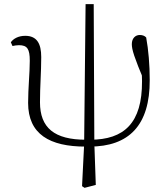

<svg xmlns="http://www.w3.org/2000/svg" viewBox="-20 -690 797 922"><path d="M386 212 440 198 433 -2 430 -670H391L384 4L374 204ZM391 14 393 -19C241 -19 172 -76 172 -199C172 -276 178 -342 178 -416C178 -481 157 -518 101 -518C68 -518 44 -504 32 -487L40 -469C49 -471 60 -473 71 -473C111 -473 123 -455 123 -398C123 -339 115 -266 115 -196C115 -45 219 14 391 14ZM410 14C599 14 700 -88 699 -306C699 -378 693 -450 682 -510C675 -518 664 -522 651 -522C631 -522 613 -507 613 -478C613 -452 624 -416 674 -297L671 -399L655 -400C659 -359 662 -330 662 -300C663 -99 576 -19 413 -19Z"/></svg>

Font: Source Han Serif TW VF
Style: Regular
Weight: 250
Designer: Ryoko NISHIZUKA 西塚涼子 (kana & ideographs); Frank Grießhammer (Latin, Greek & Cyrillic); Wenlong ZHANG 张文龙 (bopomofo); San
Foundry: Adobe
Version: Version 2.002;hotconv 1.1.0;makeotfexe 2.6.0